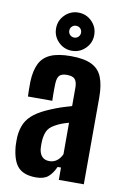

<svg xmlns="http://www.w3.org/2000/svg" viewBox="-92 -881 621 943"><g transform="rotate(10 218.5 -409.5)"><path d="M156 7.5Q94.9 7.5 66.1 -23.6Q37.3 -54.7 31.1 -127.2Q30.6 -137.4 30.5 -150.4Q30.4 -163.4 30.9 -173.3Q34 -212.5 48 -241.1Q62.1 -269.7 91.4 -291.9Q120.6 -314 169.6 -334Q194.9 -344.8 219.4 -353Q244 -361.1 270.2 -368.7V-460.9Q270.2 -487.6 259.6 -501.2Q249 -514.8 218.6 -514.8Q192.9 -514.8 182.1 -503.6Q171.2 -492.4 169.7 -464.9Q169.2 -456.5 169 -439.6Q168.7 -422.7 169 -405.2Q169.2 -387.7 169.7 -377H48.3Q47.8 -386.8 47.3 -410.2Q46.8 -433.6 47.3 -451.2Q49.5 -506.3 66.7 -541.2Q83.9 -576.1 121.4 -592.5Q158.9 -609 222.1 -609Q287.9 -609 325.4 -590.8Q362.9 -572.7 378.5 -533.6Q394.1 -494.5 394.1 -431.9L393.4 0H268.7V-61.6H252Q236.2 -26.5 215 -9.5Q193.8 7.5 156 7.5ZM206.6 -82.7Q227.9 -82.7 243.9 -94.9Q259.9 -107 269.4 -128.1V-285.1Q251.7 -280.5 234.5 -274Q217.3 -267.5 201.1 -258.1Q174.3 -243.4 164.9 -221.9Q155.6 -200.4 154.1 -173.3Q153.7 -163.9 153.7 -154.9Q153.8 -145.9 154.3 -136.9Q156.8 -110.6 170.1 -96.6Q183.3 -82.7 206.6 -82.7ZM221.3 -635.6Q182.3 -635.6 154.2 -663.6Q126.2 -691.5 126.2 -730.8Q126.2 -770.2 154.2 -798.1Q182.3 -826 221.3 -826Q260.8 -826 288.7 -798.1Q316.6 -770.2 316.6 -730.8Q316.6 -691.5 288.7 -663.6Q260.8 -635.6 221.3 -635.6ZM221.3 -701.4Q234 -701.4 242.4 -710Q250.8 -718.6 250.8 -730.7Q250.8 -743.4 242.4 -751.8Q234 -760.2 221.3 -760.2Q209.2 -760.2 200.6 -751.8Q192 -743.4 192 -730.7Q192 -718.6 200.6 -710Q209.2 -701.4 221.3 -701.4Z"/></g></svg>

Font: Big Shoulders Thin
Style: Regular
Weight: 100
Designer: Patric King
Foundry: XO Type Co
Version: Version 2.002